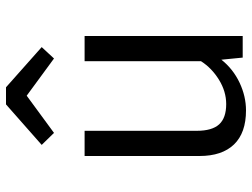

<svg xmlns="http://www.w3.org/2000/svg" viewBox="-120 -709 840 640"><g transform="rotate(-90 300.0 -389.0)"><path d="M184 -153Q184 -102 205.5 -78.5Q227 -55 273 -55Q315 -55 354 -79Q393 -103 416 -139V-527H500V0H428L421 -71Q390 -32 344.5 -10.5Q299 11 252 11Q177 11 138.5 -29Q100 -69 100 -144V-527H184ZM137 -670 272 -789H329L463 -670L425 -629L301 -720L177 -629Z"/></g></svg>

Font: FiraDG Mono
Style: Regular
Weight: 400
Designer: Carrois Corporate & Edenspiekermann AG
Foundry: Carrois Corporate GbR & Edenspiekermann AG
Version: Version 3.206